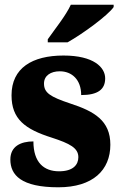

<svg xmlns="http://www.w3.org/2000/svg" viewBox="-20 -786 512 816"><path d="M183 -619V-606H267C333 -643 439 -721 463 -756V-766H281C261 -721 210 -658 183 -619ZM228 10C375 10 449 -63 449 -171C449 -274 380 -313 279 -346C192 -375 167 -392 167 -431C167 -465 196 -483 234 -483C285 -483 325 -448 325 -382C396 -382 427 -406 427 -453C427 -500 378 -550 250 -550C117 -550 29 -497 29 -381C29 -280 86 -237 200 -201C277 -176 313 -157 313 -118C313 -86 291 -58 231 -58C167 -58 122 -95 122 -185C68 -185 24 -164 24 -108C24 -42 70 10 228 10Z"/></svg>

Font: Noto Serif Georgian SemiCondensed Black
Style: Regular
Weight: 900
Width: 4
Designer: Monotype Design Team, Akaki Razmadze
Foundry: Google LLC
Version: Version 2.003